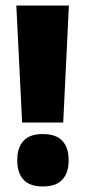

<svg xmlns="http://www.w3.org/2000/svg" viewBox="-20 -659 308 694"><path d="M208.5 -216H60L39 -639H229ZM135 15Q87.5 15 65 -9.5Q42.5 -34 42.5 -77V-82.5Q42.5 -125.5 65 -150Q87.5 -174.5 135 -174.5Q182.5 -174.5 205.2 -150Q228 -125.5 228 -82.5V-77Q228 -34 205.2 -9.5Q182.5 15 135 15Z"/></svg>

Font: Anek Telugu ExtraBold
Style: Regular
Weight: 800
Designer: Omkar Bhoir (Telugu), Yesha Goshar (Latin)
Foundry: Ek Type
Version: Version 1.003